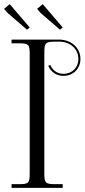

<svg xmlns="http://www.w3.org/2000/svg" viewBox="-38 -911 410 931"><path d="M9 -891 -18 -868 -1 -848 93 -767 106 -778ZM169 -891 142 -868 159 -848 253 -767 266 -778ZM249 -719H18V-701H53C101 -701 106 -696 106 -648V-71C106 -23 101 -18 53 -18H18V0H266V-18H231C183 -18 177 -23 177 -71V-656C177 -704 183 -709 231 -709H249C302 -709 342 -674 342 -625C342 -582 310 -553 270 -553C236 -553 215 -574 206 -596L196 -592C206 -567 231 -543 270 -543C315 -543 352 -576 352 -625C352 -680 306 -719 249 -719Z"/></svg>

Font: FoglihtenNo04
Style: Regular
Weight: 500
Designer: gluk (gluksza@wp.pl)
Foundry: gluk (gluksza@wp.pl)
Version: Version 0.70